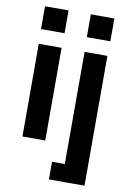

<svg xmlns="http://www.w3.org/2000/svg" viewBox="-98 -761 689 1020"><g transform="rotate(10 247.0 -251.0)"><path d="M62 0V-500H185.1V0ZM60.1 -579.1H187V-702.1H60.1ZM240.2 200.2V105H309.1V-500H432.1V200.2ZM307.1 -579.1H434.1V-702.1H307.1Z"/></g></svg>

Font: TASA Orbiter Text SemiBold
Style: Regular
Weight: 600
Designer: Weizhong Zhang
Version: Version 1.000;Glyphs 3.1.2 (3151)